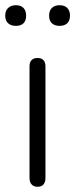

<svg xmlns="http://www.w3.org/2000/svg" viewBox="-33 -711 288 735"><path d="M111 4Q96 4 88 -5Q80 -14 80 -29V-457Q80 -473 88 -481Q96 -489 111 -489Q125 -489 133 -481Q141 -473 141 -457V-29Q141 -14 133.5 -5Q126 4 111 4ZM195 -612Q176 -612 165.5 -622Q155 -632 155 -651Q155 -670 165.5 -680.5Q176 -691 195 -691Q214 -691 224.5 -680.5Q235 -670 235 -651Q235 -632 224.5 -622Q214 -612 195 -612ZM28 -612Q9 -612 -2 -622Q-13 -632 -13 -651Q-13 -670 -2 -680.5Q9 -691 28 -691Q47 -691 57 -680.5Q67 -670 67 -651Q67 -632 57 -622Q47 -612 28 -612Z"/></svg>

Font: Nunito ExtraLight Light
Style: Regular
Weight: 300
Version: Version 3.602